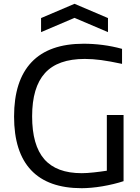

<svg xmlns="http://www.w3.org/2000/svg" viewBox="-20 -981 738 1010"><path d="M410 9Q233 9 143.5 -86Q54 -181 54 -368Q54 -557 146 -654Q238 -751 420 -751Q469 -751 520 -744.5Q571 -738 622 -724V-645Q589 -652 562 -657Q535 -662 512 -665Q489 -668 468 -669.5Q447 -671 426 -671Q284 -671 216.5 -596.5Q149 -522 149 -369Q149 -217 213 -143.5Q277 -70 410 -70Q436 -70 473 -74Q510 -78 542 -83V-376H630V-28Q606 -20 577 -13Q548 -6 518.5 -1Q489 4 460.5 6.5Q432 9 410 9ZM196 -886 372 -961 548 -886V-812L372 -887L196 -812Z"/></svg>

Font: Encode Sans Wide
Style: Regular
Weight: 400
Designer: Pablo Impallari, Andres Torresi
Foundry: Pablo Impallari, Andres Torresi
Version: Version 1.000; ttfautohint (v1.00) -l 8 -r 50 -G 200 -x 14 -